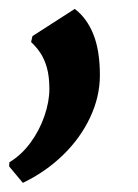

<svg xmlns="http://www.w3.org/2000/svg" viewBox="-44 -148 302 420"><path d="M6 252 -24 216 -23.5 207Q3 191 22.8 164Q42.5 137 53.2 105.8Q64 74.5 64 46.5Q64 19 58.5 -0.2Q53 -19.5 43.8 -33Q34.5 -46.5 24 -56L27 -69L119.5 -128.5Q146 -108.5 160.2 -73Q174.5 -37.5 174.5 16.5Q174.5 63.5 153.2 108.8Q132 154 94 191Q56 228 6 252Z"/></svg>

Font: Merriweather 36pt ExtraBold
Style: Italic
Weight: 800
Italic angle: -7.8°
Version: Version 2.101